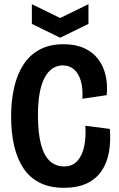

<svg xmlns="http://www.w3.org/2000/svg" viewBox="-20 -883 570 916"><path d="M285 13Q218 13 170 -11Q122 -35 92 -80Q62 -125 47.5 -187.5Q33 -250 33 -327Q33 -402 47.5 -465.5Q62 -529 92 -575Q122 -621 169.5 -646.5Q217 -672 283 -672Q340 -672 381 -653.5Q422 -635 447.5 -602Q473 -569 483.5 -525Q494 -481 489 -429L373 -412Q376 -462 365.5 -497.5Q355 -533 333 -552Q311 -571 279 -571Q252 -571 230 -556Q208 -541 192.5 -511.5Q177 -482 169 -438Q161 -394 161 -336Q161 -249 175.5 -194.5Q190 -140 218 -114.5Q246 -89 286 -89Q325 -89 348.5 -114.5Q372 -140 381.5 -184Q391 -228 387 -283L504 -268Q509 -207 499.5 -155.5Q490 -104 463.5 -66Q437 -28 393 -7.5Q349 13 285 13ZM132 -863 267 -797 402 -863V-769L267 -703L132 -769Z"/></svg>

Font: Bricolage Grotesque 72pt SemiCondensed SemiBold
Style: Regular
Weight: 600
Width: 4
Designer: Mathieu Triay
Foundry: Atelier Triay
Version: Version 1.001;gftools[0.9.33.dev8+g029e19f]